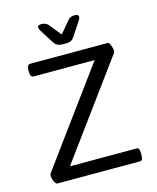

<svg xmlns="http://www.w3.org/2000/svg" viewBox="-105 -755 676 828"><g transform="rotate(-15 233.0 -341.0)"><path d="M223.1 -573.9Q200.2 -573.9 188.3 -591L146.3 -657.6Q141.9 -664.3 141.9 -671.4Q141.9 -681.7 158.9 -681.7H160.9Q174.8 -681.7 186.7 -672.2L232.3 -615.9L280.2 -672.2Q290.9 -681.7 305.2 -681.7H306.8Q324.6 -681.7 324.6 -670.6Q324.6 -665.5 320.7 -657.6L276.7 -591Q266 -573.9 242.6 -573.9ZM47.2 0Q41.2 0 34.9 -14.1Q28.5 -28.1 28.5 -39.6Q28.5 -46 30.9 -49.5L340.9 -472.5H69Q53.5 -472.5 53.5 -497.4V-504.2Q53.5 -529.1 69 -529.1H415.8Q419.7 -529.1 425.9 -515.1Q432 -501 432 -489.5Q432 -484.3 429.3 -480.4L119.3 -57.5H415.8Q423.7 -57.5 426.9 -51.7Q430 -46 430 -31.7V-26.2Q430 -11.9 426.9 -5.9Q423.7 0 415.8 0Z"/></g></svg>

Font: Jaldi
Style: Regular
Weight: 400
Designer: Pablo Cosgaya and Nicolas Silva
Foundry: Omnibus-Type
Version: Version 1.001;PS 001.001;hotconv 1.0.70;makeotf.lib2.5.58329